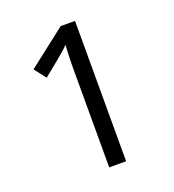

<svg xmlns="http://www.w3.org/2000/svg" viewBox="-130 -816 833 918"><g transform="rotate(-20 286.0 -357.0)"><path d="M355 0H269V-499Q269 -528 269.5 -548Q270 -568 271 -585.5Q272 -603 273 -622Q257 -606 244 -595Q231 -584 211 -567L135 -505L89 -564L282 -714H355Z"/></g></svg>

Font: hex115
Style: Regular
Weight: 400
Designer: Monotype Design Team
Foundry: Monotype Imaging Inc.
Version: Version 2.013